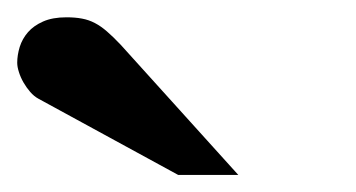

<svg xmlns="http://www.w3.org/2000/svg" viewBox="-20 -754 414 223"><path d="M187 -550.8 24.9 -639.2Q19.5 -642.1 15.1 -647.2Q10.7 -652.3 7.3 -658.2Q3.9 -664.1 2 -670.2Q0 -676.3 0 -681.2Q0 -689.9 2.9 -699.5Q5.9 -709 12.5 -716.6Q19 -724.1 30 -729Q41 -733.9 57.1 -733.9Q67.4 -733.9 75.2 -732.4Q83 -731 90.1 -727.3Q97.2 -723.6 104.2 -717.5Q111.3 -711.4 120.1 -702.1L256.8 -550.8Z"/></svg>

Font: Charis SIL CyrE
Style: Bold
Weight: 700
Foundry: SIL International
Version: Version 5.000